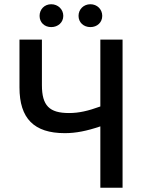

<svg xmlns="http://www.w3.org/2000/svg" viewBox="-20 -887 690 907"><path d="M222 -759C254 -759 279 -781 279 -812C279 -843 254 -867 222 -867C190 -867 167 -843 167 -812C167 -781 190 -759 222 -759ZM407 -759C439 -759 463 -781 463 -812C463 -843 439 -867 407 -867C375 -867 351 -843 351 -812C351 -781 375 -759 407 -759ZM454 0H559V-700H454V-384C396 -363 353 -353 306 -353C213 -353 178 -388 178 -485V-700H72V-474C72 -327 141 -258 286 -258C338 -258 389 -268 454 -290Z"/></svg>

Font: Fixel Text Medium
Style: Regular
Weight: 500
Width: 4
Designer: AlfaBravo + MacPaw
Foundry: Kyrylo Tkachov, Marchela Mozhyna, Serhii Makarenko, Maria Weinstein, Zakhar Kryvoshyya
Version: Version 1.211